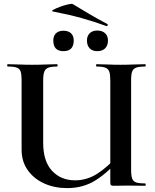

<svg xmlns="http://www.w3.org/2000/svg" viewBox="-20 -955 798 987"><path d="M547 -542Q547 -571 542 -586Q537 -601 522 -607Q507 -613 476 -613Q474 -613 474 -619Q474 -625 476 -625Q502 -625 533.5 -623.5Q565 -622 599 -622Q635 -622 667.5 -623.5Q700 -625 726 -625Q729 -625 729 -619Q729 -613 726 -613Q696 -613 680.5 -607.5Q665 -602 659.5 -587.5Q654 -573 654 -544V-81Q654 -52 659.5 -37Q665 -22 680.5 -17Q696 -12 726 -12Q729 -12 729 -6Q729 0 726 0Q704 0 683 -0.5Q662 -1 637 -1Q615 -1 600.5 -0.5Q586 0 566 0Q554 0 550.5 -3Q547 -6 547 -19ZM606 -149Q536 -69 472 -28.5Q408 12 325 12Q260 12 207 -12Q154 -36 122.5 -80.5Q91 -125 91 -186V-544Q91 -573 86 -587.5Q81 -602 66 -607.5Q51 -613 20 -613Q17 -613 17 -619Q17 -625 20 -625Q46 -625 78 -623.5Q110 -622 146 -622Q184 -622 216.5 -623.5Q249 -625 274 -625Q276 -625 276 -619Q276 -613 274 -613Q244 -613 228.5 -607Q213 -601 207.5 -586Q202 -571 202 -542V-221Q202 -126 247.5 -77Q293 -28 366 -28Q426 -28 478.5 -61Q531 -94 592 -161ZM527 -821Q464 -844 399.5 -862Q335 -880 252 -896Q242 -898 254.5 -905Q267 -912 288.5 -920Q310 -928 330 -932.5Q350 -937 354 -934Q396 -909 438.5 -883.5Q481 -858 531 -832Q535 -831 533.5 -825.5Q532 -820 527 -821ZM306 -692Q254 -692 254 -747Q254 -770 267.5 -783.5Q281 -797 306 -797Q332 -797 345.5 -783.5Q359 -770 359 -747Q359 -692 306 -692ZM480 -692Q455 -692 441 -706.5Q427 -721 427 -747Q427 -770 441 -784Q455 -798 480 -798Q506 -798 520.5 -784Q535 -770 535 -747Q535 -721 520.5 -706.5Q506 -692 480 -692Z"/></svg>

Font: Cormorant Infant Light
Style: Regular
Weight: 300
Designer: Christian Thalmann (Catharsis Fonts)
Foundry: Catharsis Fonts
Version: Version 4.001